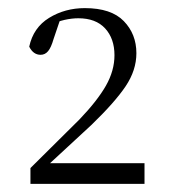

<svg xmlns="http://www.w3.org/2000/svg" viewBox="-20 -913 417 473"><path d="M55 -460V-499L176 -619Q220 -665 241 -702Q262 -739 262 -777Q262 -818 239 -843Q216 -868 173 -868Q157 -868 139 -864Q121 -860 101 -850L131 -873L112 -817Q106 -796 98.5 -787Q91 -778 80 -778Q62 -778 52 -798Q62 -845 101 -869Q140 -893 189 -893Q254 -893 285 -861Q316 -829 316 -782Q316 -740 289.5 -700.5Q263 -661 205 -605L86 -495L95 -520L97 -511H336V-460Z"/></svg>

Font: Noto Serif KR ExtraLight ExtraLight
Style: Regular
Weight: 250
Version: Version 2.003-H1;hotconv 1.1.1;makeotfexe 2.6.0